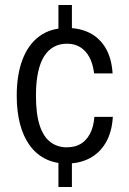

<svg xmlns="http://www.w3.org/2000/svg" viewBox="-20 -749 515 769"><path d="M247 -94Q199 -94 161.5 -113Q124 -132 98.5 -167.5Q73 -203 60 -253Q47 -303 47 -366Q47 -449 70 -510Q93 -571 138 -604Q183 -637 249 -637Q300 -637 339.5 -617Q379 -597 403 -556.5Q427 -516 431 -455H357Q352 -494 338 -520Q324 -546 301.5 -560Q279 -574 248 -574Q219 -574 196 -561.5Q173 -549 157 -524Q141 -499 132.5 -459.5Q124 -420 124 -366Q124 -292 139 -246.5Q154 -201 182 -180Q210 -159 247 -159Q280 -159 303 -172.5Q326 -186 340.5 -213.5Q355 -241 358 -281H432Q428 -218 403 -176.5Q378 -135 338 -114.5Q298 -94 247 -94ZM214 0V-128H268V0ZM214 -604V-729H268V-604Z"/></svg>

Font: Mona Sans SemiCondensed
Style: Regular
Weight: 400
Width: 4
Designer: Deni Anggara
Foundry: GitHub
Version: Version 2.000